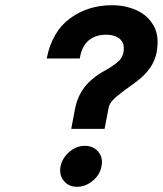

<svg xmlns="http://www.w3.org/2000/svg" viewBox="-20 -710 624 736"><path d="M253 -216 268 -295Q275 -328 288.5 -352Q302 -376 318 -392Q345 -419 374.5 -435Q404 -451 426 -468Q437 -476 443.5 -485.5Q450 -495 453 -507Q458 -534 449 -549Q440 -564 423.5 -570.5Q407 -577 387 -577Q359 -577 337.5 -566.5Q316 -556 303 -535.5Q290 -515 286 -486H159Q180 -590 249 -640Q318 -690 409 -690Q461 -690 504 -670.5Q547 -651 569.5 -610.5Q592 -570 580 -507Q573 -476 557 -452.5Q541 -429 520 -411Q499 -393 477 -378Q455 -363 437 -348Q421 -336 410 -323.5Q399 -311 396 -295L381 -216ZM275 6Q243 6 224.5 -17Q206 -40 212 -72Q219 -105 246 -128Q273 -151 305 -151Q338 -151 357 -128Q376 -105 369 -72Q363 -40 335.5 -17Q308 6 275 6Z"/></svg>

Font: Teachers
Style: Italic
Weight: 400
Italic angle: -11°
Designer: Alfredo Marco Pradil, Chank Diesel
Version: Version 1.001